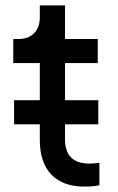

<svg xmlns="http://www.w3.org/2000/svg" viewBox="-20 -683 436 709"><path d="M127 -166V-224H32V-313H127V-450H29V-539H49Q85 -539 106 -560.5Q127 -582 127 -619V-663H220V-539H341V-450H220V-313H343V-224H220V-169Q220 -79 310 -79Q329 -79 347 -82V1Q326 6 291 6Q212 6 169.5 -38.5Q127 -83 127 -166Z"/></svg>

Font: Evergrow Sans 
Style: Medium
Weight: 500
Foundry: 10Web
Version: Version 1.000